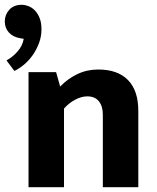

<svg xmlns="http://www.w3.org/2000/svg" viewBox="-61 -781 655 801"><path d="M206 0H58V-480H173L190 -420Q222 -453 262 -472Q302 -491 349 -491Q430 -491 473 -447Q516 -403 516 -318V0H368V-303Q368 -338 351.5 -358.5Q335 -379 303 -379Q279 -379 252.5 -365Q226 -351 206 -328ZM21 -622Q-7 -627 -24 -645.5Q-41 -664 -41 -692Q-41 -719 -22.5 -740Q-4 -761 30 -761Q43 -761 57.5 -755.5Q72 -750 84 -738Q96 -726 104 -706.5Q112 -687 112 -659Q112 -629 102 -602Q92 -575 76.5 -552.5Q61 -530 40.5 -512.5Q20 -495 -1 -485L-34 -529Q-8 -543 12.5 -566.5Q33 -590 38 -619Z"/></svg>

Font: Mukta Mahee ExtraBold
Style: Regular
Weight: 800
Designer: Shuchita Grover, Noopur Datye, Girish Dalvi, Yashodeep Gholap
Foundry: Ek Type
Version: Version 2.538;PS 1.000;hotconv 16.6.51;makeotf.lib2.5.65220;